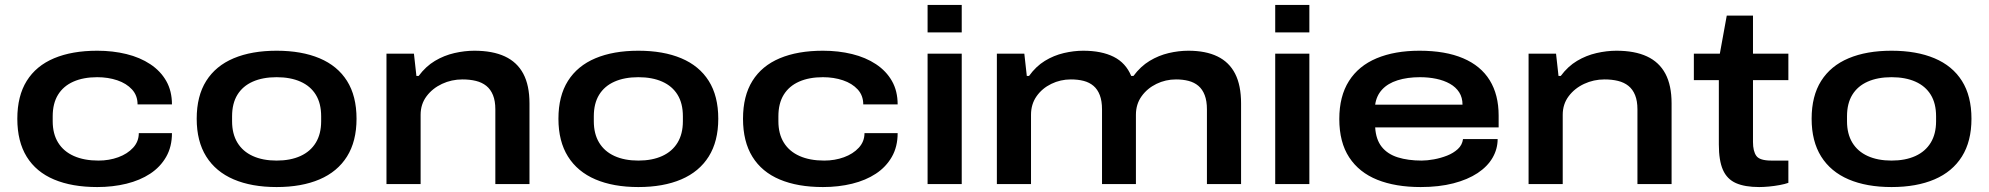

<svg xmlns="http://www.w3.org/2000/svg" viewBox="-20 -744 8038 776"><path d="M373 12Q271 12 198.5 -18.5Q126 -49 88 -110.5Q50 -172 50 -264Q50 -356 88 -417Q126 -478 198.5 -508.5Q271 -539 373 -539Q436 -539 491 -525.5Q546 -512 587.5 -484.5Q629 -457 652 -416.5Q675 -376 675 -322H536Q536 -358 513.5 -382.5Q491 -407 454 -419.5Q417 -432 373 -432Q317 -432 276.5 -414Q236 -396 214.5 -361Q193 -326 193 -274V-254Q193 -203 215 -167.5Q237 -132 278.5 -113.5Q320 -95 378 -95Q421 -95 458 -108.5Q495 -122 518 -147Q541 -172 541 -206H675Q675 -151 651.5 -110Q628 -69 587 -42Q546 -15 491 -1.5Q436 12 373 12Z M1098 12Q997 12 924.5 -19Q852 -50 813.5 -111.5Q775 -173 775 -264Q775 -356 813.5 -417Q852 -478 924.5 -508.5Q997 -539 1098 -539Q1199 -539 1271.5 -508.5Q1344 -478 1382.5 -417Q1421 -356 1421 -264Q1421 -173 1382.5 -111.5Q1344 -50 1271.5 -19Q1199 12 1098 12ZM1098 -95Q1154 -95 1194.5 -113.5Q1235 -132 1256.5 -167.5Q1278 -203 1278 -254V-274Q1278 -326 1256.5 -361Q1235 -396 1194.5 -414Q1154 -432 1098 -432Q1042 -432 1001.5 -414Q961 -396 939.5 -361Q918 -326 918 -274V-254Q918 -203 939.5 -167.5Q961 -132 1001.5 -113.5Q1042 -95 1098 -95Z M1542 0V-527H1653L1663 -437H1672Q1701 -476 1738 -498Q1775 -520 1816.5 -529.5Q1858 -539 1897 -539Q1971 -539 2020.5 -516Q2070 -493 2095 -446Q2120 -399 2120 -326V0H1982V-302Q1982 -336 1972.5 -359.5Q1963 -383 1945.5 -397Q1928 -411 1903.5 -417Q1879 -423 1849 -423Q1805 -423 1766.5 -405Q1728 -387 1704 -355Q1680 -323 1680 -280V0Z M2560 12Q2459 12 2386.5 -19Q2314 -50 2275.5 -111.5Q2237 -173 2237 -264Q2237 -356 2275.5 -417Q2314 -478 2386.5 -508.5Q2459 -539 2560 -539Q2661 -539 2733.5 -508.5Q2806 -478 2844.5 -417Q2883 -356 2883 -264Q2883 -173 2844.5 -111.5Q2806 -50 2733.5 -19Q2661 12 2560 12ZM2560 -95Q2616 -95 2656.5 -113.5Q2697 -132 2718.5 -167.5Q2740 -203 2740 -254V-274Q2740 -326 2718.5 -361Q2697 -396 2656.5 -414Q2616 -432 2560 -432Q2504 -432 2463.5 -414Q2423 -396 2401.5 -361Q2380 -326 2380 -274V-254Q2380 -203 2401.5 -167.5Q2423 -132 2463.5 -113.5Q2504 -95 2560 -95Z M3306 12Q3204 12 3131.5 -18.5Q3059 -49 3021 -110.5Q2983 -172 2983 -264Q2983 -356 3021 -417Q3059 -478 3131.5 -508.5Q3204 -539 3306 -539Q3369 -539 3424 -525.5Q3479 -512 3520.5 -484.5Q3562 -457 3585 -416.5Q3608 -376 3608 -322H3469Q3469 -358 3446.5 -382.5Q3424 -407 3387 -419.5Q3350 -432 3306 -432Q3250 -432 3209.5 -414Q3169 -396 3147.5 -361Q3126 -326 3126 -274V-254Q3126 -203 3148 -167.5Q3170 -132 3211.5 -113.5Q3253 -95 3311 -95Q3354 -95 3391 -108.5Q3428 -122 3451 -147Q3474 -172 3474 -206H3608Q3608 -151 3584.5 -110Q3561 -69 3520 -42Q3479 -15 3424 -1.5Q3369 12 3306 12Z M3729 -613V-724H3867V-613ZM3729 0V-527H3867V0Z M4009 0V-527H4120L4130 -437H4139Q4167 -476 4203 -498Q4239 -520 4279.5 -529.5Q4320 -539 4358 -539Q4432 -539 4481 -514.5Q4530 -490 4552 -437H4561Q4590 -476 4626.5 -498Q4663 -520 4703.5 -529.5Q4744 -539 4783 -539Q4853 -539 4900.5 -516Q4948 -493 4972 -446Q4996 -399 4996 -326V0H4858V-302Q4858 -336 4849 -359.5Q4840 -383 4823.5 -397Q4807 -411 4784 -417Q4761 -423 4733 -423Q4691 -423 4654 -405Q4617 -387 4594 -355Q4571 -323 4571 -280V0H4434V-302Q4434 -336 4425 -359.5Q4416 -383 4399.5 -397Q4383 -411 4360 -417Q4337 -423 4308 -423Q4266 -423 4229 -405Q4192 -387 4169.5 -355Q4147 -323 4147 -280V0Z M5134 -613V-724H5272V-613ZM5134 0V-527H5272V0Z M5722 12Q5620 12 5546.5 -17.5Q5473 -47 5433 -108Q5393 -169 5393 -263Q5393 -355 5432 -416.5Q5471 -478 5544 -508.5Q5617 -539 5717 -539Q5822 -539 5893.5 -508.5Q5965 -478 6001 -419.5Q6037 -361 6037 -277V-229H5538Q5541 -180 5564.5 -150.5Q5588 -121 5629.5 -108Q5671 -95 5726 -95Q5748 -95 5775.5 -100Q5803 -105 5828.5 -115Q5854 -125 5872 -141.5Q5890 -158 5893 -182H6033Q6033 -142 6012.5 -106.5Q5992 -71 5952 -44.5Q5912 -18 5854 -3Q5796 12 5722 12ZM5538 -321H5891Q5891 -350 5877.5 -371Q5864 -392 5840 -405.5Q5816 -419 5785 -425.5Q5754 -432 5719 -432Q5668 -432 5628.5 -419.5Q5589 -407 5566 -382Q5543 -357 5538 -321Z M6158 0V-527H6269L6279 -437H6288Q6317 -476 6354 -498Q6391 -520 6432.5 -529.5Q6474 -539 6513 -539Q6587 -539 6636.5 -516Q6686 -493 6711 -446Q6736 -399 6736 -326V0H6598V-302Q6598 -336 6588.5 -359.5Q6579 -383 6561.5 -397Q6544 -411 6519.5 -417Q6495 -423 6465 -423Q6421 -423 6382.5 -405Q6344 -387 6320 -355Q6296 -323 6296 -280V0Z M7090 12Q7032 12 6996 -4Q6960 -20 6943.5 -57.5Q6927 -95 6927 -160V-420H6826V-527H6931L6959 -681H7065V-527H7208V-420H7065V-170Q7065 -133 7078.5 -114Q7092 -95 7139 -95H7208V-5Q7194 0 7172.5 4Q7151 8 7129 10Q7107 12 7090 12Z M7625 12Q7524 12 7451.5 -19Q7379 -50 7340.5 -111.5Q7302 -173 7302 -264Q7302 -356 7340.5 -417Q7379 -478 7451.5 -508.5Q7524 -539 7625 -539Q7726 -539 7798.5 -508.5Q7871 -478 7909.5 -417Q7948 -356 7948 -264Q7948 -173 7909.5 -111.5Q7871 -50 7798.5 -19Q7726 12 7625 12ZM7625 -95Q7681 -95 7721.5 -113.5Q7762 -132 7783.5 -167.5Q7805 -203 7805 -254V-274Q7805 -326 7783.5 -361Q7762 -396 7721.5 -414Q7681 -432 7625 -432Q7569 -432 7528.5 -414Q7488 -396 7466.5 -361Q7445 -326 7445 -274V-254Q7445 -203 7466.5 -167.5Q7488 -132 7528.5 -113.5Q7569 -95 7625 -95Z"/></svg>

Font: Archivo SemiBold Expanded SemiBold
Style: Regular
Weight: 600
Width: 7
Version: Version 2.001